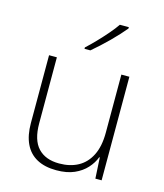

<svg xmlns="http://www.w3.org/2000/svg" viewBox="-115 -852 811 949"><g transform="rotate(15 290.5 -378.0)"><path d="M492 -530V0H460L454 -107H451Q440 -77 415.5 -50Q391 -23 353.5 -6.5Q316 10 262 10Q203 10 162.5 -12Q122 -34 101.5 -77Q81 -120 81 -183V-530H121V-192Q121 -107 159 -66.5Q197 -26 267 -26Q323 -26 364 -48.5Q405 -71 428 -117Q451 -163 451 -233V-530ZM426 -759Q412 -742 394 -722.5Q376 -703 355.5 -682.5Q335 -662 313.5 -642.5Q292 -623 272 -606H242V-613Q264 -633 290.5 -660.5Q317 -688 341.5 -716.5Q366 -745 380 -766H426Z"/></g></svg>

Font: Noto Sans Hebrew Thin ExtraLight
Style: Regular
Weight: 250
Version: Version 3.001